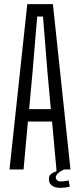

<svg xmlns="http://www.w3.org/2000/svg" viewBox="-20 -820 381 929"><path d="M26 0 112 -800H236L321 0H253L232 -232H115L94 0ZM121 -292H226L210 -467L188 -740H160L137 -466ZM217 44Q217 29 228 21Q239 13 253 9V-13H284L289 0Q250 19 250 39Q250 46 256 52Q262 58 276 58Q283 58 293.5 56.5Q304 55 312 53L318 83Q307 86 294.5 87.5Q282 89 273 89Q244 89 229.5 76.5Q215 64 217 44Z"/></svg>

Font: Big Shoulders Display
Style: Regular
Weight: 400
Designer: Patric King
Foundry: XO Type Co
Version: Version 1.000; ttfautohint (v1.8.2)